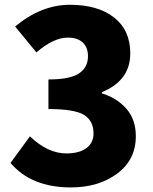

<svg xmlns="http://www.w3.org/2000/svg" viewBox="-20 -778 648 811"><path d="M279.3 13.7Q112.3 13.7 24.4 -89.8L106.4 -202.1Q181.6 -129.9 260.7 -129.9Q313.5 -129.9 344.2 -151.9Q375 -173.8 375 -214.8Q375 -267.6 335 -292.5Q294.9 -317.4 184.6 -317.4V-442.4Q275.4 -442.4 313.5 -467.8Q351.6 -493.2 351.6 -540Q351.6 -578.1 329.6 -598.6Q307.6 -619.1 266.6 -619.1Q206.1 -619.1 133.8 -556.6L43.9 -666Q154.3 -757.8 275.4 -757.8Q393.6 -757.8 461.9 -704.1Q530.3 -650.4 530.3 -552.7Q530.3 -437.5 410.2 -388.7V-383.8Q475.6 -363.3 514.6 -317.9Q553.7 -272.5 553.7 -203.1Q553.7 -102.5 474.6 -44.4Q395.5 13.7 279.3 13.7Z"/></svg>

Font: Bpmf Zihi Sans Heavy
Style: Heavy
Weight: 900
Foundry: But Ko
Version: Version 1.320